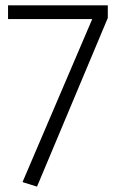

<svg xmlns="http://www.w3.org/2000/svg" viewBox="-20 -685 447 716"><path d="M64 -6 324 -614H10V-665H382V-618L118 11Z"/></svg>

Font: Jldddboxgfspflltxgxzjzlszac
Style: Regular
Weight: 300
Designer: Carrois Corporate & Edenspiekermann
Foundry: Carrois Corporate GbR & Edenspiekermann AG
Version: Version 2.001